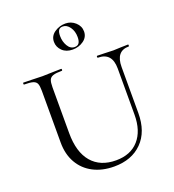

<svg xmlns="http://www.w3.org/2000/svg" viewBox="-155 -983 1007 1114"><g transform="rotate(-20 349.0 -425.5)"><path d="M485 -613Q482 -613 482 -619Q482 -625 485 -625L528 -624Q564 -622 585 -622Q602 -622 634 -624L676 -625Q678 -625 678 -619Q678 -613 676 -613Q596 -613 596 -515V-231Q596 -116 532 -51.5Q468 13 360 13Q286 13 230.5 -16Q175 -45 144.5 -98.5Q114 -152 114 -224V-544Q114 -574 108 -588Q102 -602 84.5 -607.5Q67 -613 29 -613Q27 -613 27 -619Q27 -625 29 -625L78 -624Q120 -622 146 -622Q173 -622 217 -624L263 -625Q266 -625 266 -619Q266 -613 263 -613Q226 -613 208.5 -607Q191 -601 185 -586.5Q179 -572 179 -542V-259Q179 -141 232 -79Q285 -17 382 -17Q472 -17 522 -73.5Q572 -130 572 -230V-515Q572 -613 485 -613ZM277 -786Q277 -822 307.5 -843Q338 -864 375 -864Q410 -864 436 -840.5Q462 -817 462 -784Q462 -749 432.5 -728Q403 -707 365 -707Q325 -707 301 -730.5Q277 -754 277 -786ZM416 -766Q416 -802 398 -827.5Q380 -853 355 -853Q337 -853 329.5 -841.5Q322 -830 322 -806Q322 -772 338 -744.5Q354 -717 381 -717Q399 -717 407.5 -729Q416 -741 416 -766Z"/></g></svg>

Font: Cormorant SC
Style: Regular
Weight: 400
Designer: Christian Thalmann (Catharsis Fonts)
Foundry: Catharsis Fonts
Version: Version 4.000